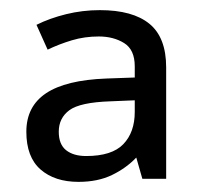

<svg xmlns="http://www.w3.org/2000/svg" viewBox="-20 -742 397 379"><path d="M177 -722Q242 -722 275 -695Q308 -668 308 -609V-389H261L249 -431Q229 -410 201 -396.5Q173 -383 135 -383Q88 -383 60 -407.5Q32 -432 32 -482Q32 -532 71 -558Q110 -584 190 -587L246 -589V-611Q246 -644 225 -657Q204 -670 175 -670Q147 -670 122 -662.5Q97 -655 74 -644L52 -693Q78 -706 110.5 -714Q143 -722 177 -722ZM198 -542Q138 -540 117 -524.5Q96 -509 96 -482Q96 -457 110.5 -445.5Q125 -434 150 -434Q201 -434 223.5 -457.5Q246 -481 246 -521V-544Z"/></svg>

Font: Noto Sans Hanifi Rohingya
Style: Regular
Weight: 400
Designer: Monotype Design Team and DaltonMaag
Foundry: Google LLC
Version: Version 2.101